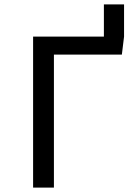

<svg xmlns="http://www.w3.org/2000/svg" viewBox="-20 -856 640 876"><path d="M454 -689V-836H546V-689L536 -607H226V0H131V-689Z"/></svg>

Font: Wlorlttqgufhjawjgtejqphaquk
Style: Regular
Weight: 400
Monospace: yes
Designer: Carrois Corporate & Edenspiekermann
Foundry: Carrois Corporate GbR & Edenspiekermann AG
Version: Version 2.001